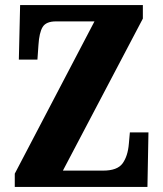

<svg xmlns="http://www.w3.org/2000/svg" viewBox="-20 -734 641 754"><path d="M38 -52 351 -650H200Q161 -650 147.5 -628Q134 -606 131 -557L127 -500H54L59 -714H541V-661L227 -64H385Q441 -64 461.5 -92.5Q482 -121 486 -169L490 -214H563L559 0H38Z"/></svg>

Font: Noto Serif CondBlack
Style: Regular
Weight: 900
Width: 3
Designer: Monotype Design Team
Foundry: Monotype Imaging Inc.
Version: Version 1.001